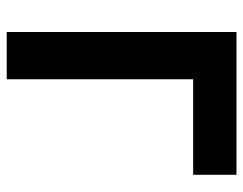

<svg xmlns="http://www.w3.org/2000/svg" viewBox="-98 -642 740 585"><g transform="rotate(90 272.5 -350.0)"><path d="M78 -700H513V-568H222V0H78Z"/></g></svg>

Font: NT Somic Bold
Style: Regular
Weight: 700
Designer: Ravid Balaliev — lead type designer, mastering
Michael Voronin — secret advisor, marketing
Ivan Kovalenko — best boy
Foundry: NT Type
Version: Version 0.7